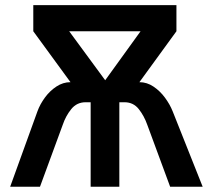

<svg xmlns="http://www.w3.org/2000/svg" viewBox="-20 -709 809 729"><path d="M122.1 -286.1Q131.8 -313 150.4 -338.4Q168.9 -363.8 194.1 -380.4Q219.2 -397 247.6 -397L106.4 -590.3V-689.5H649.9V-590.3L509.3 -397Q538.1 -397 563 -380.1Q587.9 -363.3 606.4 -338.1Q625 -313 635.7 -286.1L749.5 0H626L539.1 -235.4Q527.3 -269 506.8 -294.9Q486.3 -320.8 452.6 -320.8H433.1V0H324.2V-320.8H305.2Q271.5 -320.8 250.5 -294.7Q229.5 -268.6 218.3 -235.4L131.8 0H18.6ZM379.4 -404.3 513.7 -590.3H242.7Z"/></svg>

Font: Acari Sans SemiBold
Style: Regular
Weight: 600
Designer: Alfredo Marco Pradil and Stefan Peev
Foundry: Hanken Design Co.
Version: Version 1.045;January 11, 2019;FontCreator 11.5.0.2425 64-bi